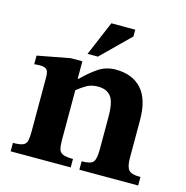

<svg xmlns="http://www.w3.org/2000/svg" viewBox="-102 -780 850 877"><g transform="rotate(15 323.0 -342.0)"><path d="M628 0H350V-40Q394 -40 405 -55Q416 -70 416 -112V-268Q416 -339 395.5 -364Q375 -389 335 -389Q304 -389 282 -376.5Q260 -364 238 -346V-112Q238 -85 242 -69Q246 -53 261 -46.5Q276 -40 309 -40V0H25V-40Q58 -40 72.5 -46.5Q87 -53 90.5 -69Q94 -85 94 -112V-369Q94 -397 84 -405.5Q74 -414 53 -414Q40 -414 33 -413Q26 -412 26 -412V-453L180 -482H235V-400H239Q277 -438 312.5 -461.5Q348 -485 393 -485Q472 -485 515.5 -437Q559 -389 559 -290V-112Q559 -71 572 -55.5Q585 -40 628 -40ZM298 -521H249L318 -684H431V-652Z"/></g></svg>

Font: STIX Two Text
Style: Bold
Weight: 700
Designer: Ross Mills, John Hudson & Paul Hanslow, Tiro Typeworks Ltd; with prior portions MicroPress Inc., and Coen Hoffman.
Foundry: Tiro Typeworks Ltd
Version: Version 2.13 b171